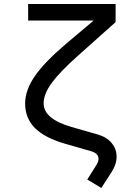

<svg xmlns="http://www.w3.org/2000/svg" viewBox="-20 -750 640 955"><path d="M484 185 414 143 460 70Q470 54 470 40Q470 14 436 3L304 -35Q203 -64 154 -113Q105 -162 105 -235Q105 -302 154 -372.5Q203 -443 312 -535L446 -648H120V-730H555V-640L369 -474Q279 -394 238 -338.5Q197 -283 197 -236Q197 -159 334 -119L463 -82Q510 -69 535 -39Q560 -9 560 29Q560 68 533 109Z"/></svg>

Font: JetBrainsMonoNL NF
Style: Regular
Weight: 400
Designer: Philipp Nurullin, Konstantin Bulenkov
Foundry: JetBrains
Version: Version 2.304; ttfautohint (v1.8.4.7-5d5b);Nerd Fonts 3.2.1